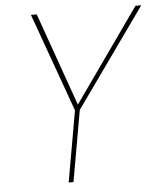

<svg xmlns="http://www.w3.org/2000/svg" viewBox="-51 -749 668 794"><g transform="rotate(-5 282.5 -352.0)"><path d="M254 -295 202 0H222L274 -295L565 -704H541L262 -309H271L131 -704H107Z"/></g></svg>

Font: Poppins Devanagari Thin
Style: Italic
Weight: 100
Italic angle: -10°
Designer: Ninad Kale (Devanagari), Jonny Pinhorn (Latin)
Foundry: Indian Type Foundry
Version: 4.005